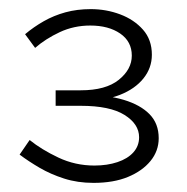

<svg xmlns="http://www.w3.org/2000/svg" viewBox="-20 -811 410 421"><path d="M185 -410Q150 -410 120.5 -419.5Q91 -429 67 -443Q43 -457 23 -472L45 -504Q71 -483 108 -465.5Q145 -448 187 -448Q215 -448 237.5 -455.5Q260 -463 272.5 -477Q285 -491 285 -510Q285 -539 253 -559Q221 -579 157 -579H102V-613H157Q212 -613 240.5 -636Q269 -659 269 -689Q269 -720 243.5 -737.5Q218 -755 178 -755Q142 -755 111 -740.5Q80 -726 57 -706L35 -736Q54 -752 76 -764.5Q98 -777 123.5 -784Q149 -791 179 -791Q213 -791 243.5 -779.5Q274 -768 293.5 -746Q313 -724 313 -691Q313 -662 294.5 -639Q276 -616 243 -603Q210 -590 163 -590V-603Q215 -603 251.5 -592Q288 -581 308 -560.5Q328 -540 328 -508Q328 -480 310 -458Q292 -436 260.5 -423Q229 -410 185 -410Z"/></svg>

Font: BioRhyme ExtraBold Light
Style: Regular
Weight: 300
Version: Version 1.600;gftools[0.9.33]